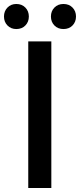

<svg xmlns="http://www.w3.org/2000/svg" viewBox="-45 -945 402 965"><path d="M97 0V-737H213V0ZM37 -799Q10 -799 -7.5 -817Q-25 -835 -25 -862Q-25 -889 -7.5 -907Q10 -925 37 -925Q65 -925 82.5 -907Q100 -889 100 -862Q100 -835 82.5 -817Q65 -799 37 -799ZM274 -799Q246 -799 228.5 -817Q211 -835 211 -862Q211 -889 228.5 -907Q246 -925 274 -925Q302 -925 319.5 -907Q337 -889 337 -862Q337 -835 319.5 -817Q302 -799 274 -799Z"/></svg>

Font: Noto Sans SC Medium
Style: Regular
Weight: 500
Designer: Ryoko NISHIZUKA  (kana, bopomofo & ideographs); Paul D. Hunt (Latin, Greek & Cyrillic); Sandoll Communications , Soo-you
Foundry: Adobe
Version: Version 2.004-H2;hotconv 1.0.118;makeotfexe 2.5.65603